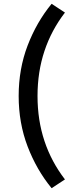

<svg xmlns="http://www.w3.org/2000/svg" viewBox="-20 -803 368 1008"><path d="M251 185Q172 89 125 -34Q78 -157 78 -299Q78 -441 125 -564Q172 -687 251 -783L321 -737Q250 -645 213.5 -535.5Q177 -426 177 -299Q177 -172 213.5 -62.5Q250 47 321 139Z"/></svg>

Font: Ubuntu Sans Medium
Style: Regular
Weight: 500
Designer: Dalton Maag Ltd
Foundry: Dalton Maag Ltd
Version: Version 1.006; ttfautohint (v1.8.4.7-5d5b)